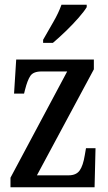

<svg xmlns="http://www.w3.org/2000/svg" viewBox="-20 -786 455 806"><path d="M24 0V-40L262 -486H154Q120 -486 107.5 -467.5Q95 -449 85 -409L81 -393H39L48 -536H374V-495L135 -50H268Q300 -50 314.5 -70.5Q329 -91 336 -135L341 -164H381L377 0ZM161 -619Q182 -656 204 -694Q226 -732 238 -766H344V-756Q334 -739 310 -711.5Q286 -684 256.5 -655.5Q227 -627 202 -606H161Z"/></svg>

Font: Noto Serif ExtraCondensed Medium
Style: Regular
Weight: 500
Width: 2
Designer: Monotype Design Team
Foundry: Monotype Imaging Inc.
Version: Version 2.015